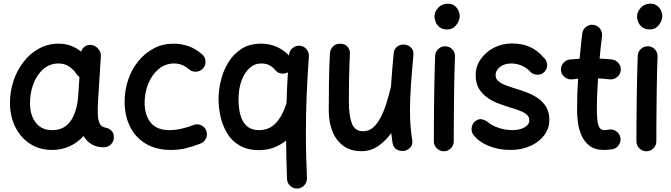

<svg xmlns="http://www.w3.org/2000/svg" viewBox="-20 -787 3738 1069"><path d="M558.1 33.2Q518.1 33.2 490.2 16.4Q462.4 -0.5 445.3 -29.8Q412.1 6.8 367.7 27.3Q323.2 47.9 270 47.9Q200.7 47.9 148.2 14.2Q95.7 -19.5 66.2 -77.9Q36.6 -136.2 35.6 -209Q34.7 -273.4 54 -333.3Q73.2 -393.1 109.6 -440.7Q146 -488.3 196.3 -516.1Q246.6 -543.9 307.1 -543.9Q343.3 -543.9 374 -532.5Q404.8 -521 432.1 -499.5Q437 -518.1 453.1 -528.6Q469.2 -539.1 489.3 -536.6Q512.2 -533.2 527.6 -514.6Q543 -496.1 541.5 -474.1L527.3 -245.6Q526.9 -236.3 525.9 -227.1Q524.4 -206.5 524.2 -182.6Q523.9 -158.7 524.9 -143.6Q526.4 -117.7 535.9 -98.1Q545.4 -78.6 575.2 -74.7Q589.4 -69.8 601.6 -58.1Q613.8 -46.4 613.8 -22Q614.3 0.5 597.7 16.8Q581.1 33.2 558.1 33.2ZM271 -62.5Q336.4 -62.5 371.6 -111.3Q406.7 -160.2 414.6 -243.7Q415 -247.6 415 -251Q415 -253.9 415.5 -256.3Q416 -258.8 416 -261.2L422.4 -357.9Q411.6 -365.2 405.3 -376Q387.7 -402.3 362.8 -418Q337.9 -433.6 306.2 -433.6Q255.9 -433.6 219.7 -401.1Q183.6 -368.7 164.8 -316.9Q146 -265.1 147 -207.5Q148.4 -142.1 180.4 -102.3Q212.4 -62.5 271 -62.5Z M1110.8 -406.7Q1096.2 -389.6 1073 -387.9Q1049.8 -386.2 1032.7 -400.9Q995.1 -433.6 949.7 -433.6Q900.9 -433.6 863.8 -402.8Q826.7 -372.1 805.9 -322.3Q785.2 -272.5 785.2 -214.4Q785.2 -147.9 818.4 -105.2Q851.6 -62.5 923.3 -62.5Q957 -62.5 993.4 -71Q1029.8 -79.6 1060.5 -92.3Q1082.5 -99.1 1103 -88.1Q1123.5 -77.1 1129.9 -55.2Q1136.2 -33.2 1125.2 -13.2Q1114.3 6.8 1092.8 13.7Q1050.3 30.3 1012 39.1Q973.6 47.9 932.1 47.9Q849.1 47.9 791.3 12.9Q733.4 -22 703.6 -82.8Q673.8 -143.6 673.8 -220.7Q673.8 -284.7 693.6 -342.8Q713.4 -400.9 749.8 -446Q786.1 -491.2 836.2 -517.6Q886.2 -543.9 946.8 -543.9Q992.7 -543.9 1032.5 -528.8Q1072.3 -513.7 1105 -484.9Q1122.1 -470.2 1124 -447Q1126 -423.8 1110.8 -406.7Z M1648.9 -532.2Q1671.9 -530.8 1686.5 -513.4Q1701.2 -496.1 1699.7 -473.1Q1691.9 -364.7 1687.5 -257.6Q1683.1 -150.4 1683.1 -42.5Q1683.1 19.5 1684.8 81.1Q1686.5 142.6 1689 205.1Q1689.9 227.5 1674.3 244.6Q1658.7 261.7 1635.7 262.7Q1613.3 263.7 1596.2 248.3Q1579.1 232.9 1578.1 210Q1576.2 156.2 1574.7 102.5Q1573.2 48.8 1572.8 -4.4Q1543.5 19.5 1505.9 34.2Q1468.3 48.8 1421.4 48.8Q1357.9 48.8 1314.5 23.4Q1271 -2 1245.4 -43.9Q1219.7 -85.9 1208.3 -136.2Q1196.8 -186.5 1196.8 -236.3Q1196.8 -284.7 1209.7 -338.4Q1222.7 -392.1 1250.7 -438.7Q1278.8 -485.4 1324 -514.6Q1369.1 -543.9 1434.1 -543.9Q1482.4 -543.9 1522.2 -525.6Q1562 -507.3 1588.9 -478Q1589.4 -479.5 1589.4 -481.4Q1590.8 -504.4 1608.4 -519Q1626 -533.7 1648.9 -532.2ZM1308.1 -236.3Q1308.1 -62.5 1421.4 -62.5Q1480 -62.5 1516.8 -102.8Q1553.7 -143.1 1575.2 -212.4Q1577.6 -297.4 1583 -384.3Q1565.4 -374.5 1544.9 -377.9Q1524.4 -381.3 1511.7 -397.5Q1499.5 -413.1 1480.7 -423.3Q1461.9 -433.6 1434.1 -433.6Q1397.5 -433.6 1369.1 -407.7Q1340.8 -381.8 1324.5 -337.4Q1308.1 -293 1308.1 -236.3Z M2281.7 -480Q2272 -375.5 2267.3 -302.2Q2262.7 -229 2262.7 -172.9Q2262.7 -126.5 2265.6 -87.4Q2268.6 -48.3 2274.9 -8.8Q2279.3 16.6 2266.4 32Q2253.4 47.4 2234.4 52.2Q2212.9 57.1 2191.7 46.9Q2170.4 36.6 2165.5 8.8Q2161.1 -19 2158.2 -45.9Q2126.5 -2 2085.2 26.4Q2043.9 54.7 1992.7 54.7Q1930.7 54.7 1890.4 24.2Q1850.1 -6.3 1830.3 -57.1Q1810.5 -107.9 1810.5 -169.4Q1810.5 -247.1 1811.5 -327.1Q1812.5 -407.2 1816.9 -489.3Q1817.9 -510.3 1832.8 -526.9Q1847.7 -543.5 1873.5 -543.5Q1900.9 -543.5 1915 -527.1Q1929.2 -510.7 1928.2 -489.3Q1926.3 -448.2 1925 -408.7Q1923.8 -369.1 1923.1 -324.5Q1922.4 -279.8 1922.4 -222.2Q1922.4 -143.1 1939 -99.6Q1955.6 -56.2 2002 -56.2Q2033.2 -56.2 2057.4 -77.4Q2081.5 -98.6 2099.9 -134.3Q2118.2 -169.9 2132.1 -213.9Q2146 -257.8 2156.2 -303.2L2156.7 -304.7Q2159.2 -344.7 2163.1 -390.6Q2167 -436.5 2171.9 -490.2Q2174.3 -516.6 2193.4 -528.8Q2212.4 -541 2233.4 -538.6Q2253.4 -536.6 2268.8 -521.7Q2284.2 -506.8 2281.7 -480Z M2398.9 -694.8Q2398.9 -722.2 2420.4 -744.4Q2441.9 -766.6 2472.2 -766.6Q2496.6 -766.6 2511.5 -754.6Q2526.4 -742.7 2533 -726.8Q2539.6 -710.9 2539.6 -698.2Q2539.6 -683.1 2531.5 -665.5Q2523.4 -647.9 2508.1 -635.5Q2492.7 -623 2469.7 -623Q2442.9 -623 2427.2 -635.7Q2411.6 -648.4 2405.3 -665.3Q2398.9 -682.1 2398.9 -694.8ZM2460.4 -529.3Q2483.4 -528.8 2498.8 -511.7Q2514.2 -494.6 2513.2 -471.7Q2511.7 -438 2510.5 -389.6Q2509.3 -341.3 2508.5 -286.6Q2507.8 -231.9 2507.3 -177.7Q2506.8 -123.5 2506.6 -77.1Q2506.3 -30.8 2506.3 0Q2506.3 22.5 2490 38.8Q2473.6 55.2 2450.7 55.2Q2428.2 55.2 2411.9 38.8Q2395.5 22.5 2395.5 0Q2395.5 -30.8 2395.8 -77.4Q2396 -124 2396.5 -178.5Q2397 -232.9 2397.9 -288.1Q2398.9 -343.3 2400.1 -392.3Q2401.4 -441.4 2402.8 -476.6Q2403.8 -499.5 2420.9 -514.9Q2438 -530.3 2460.4 -529.3Z M3014.2 -390.1Q3000 -373 2978.5 -371.1Q2957 -369.1 2937 -382.8Q2916.5 -407.2 2887.2 -420.4Q2857.9 -433.6 2826.2 -433.6Q2789.1 -433.6 2764.2 -414.6Q2739.3 -395.5 2739.3 -368.7Q2739.3 -348.6 2754.9 -335.2Q2770.5 -321.8 2795.4 -312.3Q2820.3 -302.7 2847.7 -294.4Q2877.9 -285.6 2911.1 -273.2Q2944.3 -260.7 2973.1 -241.5Q3002 -222.2 3020.3 -192.6Q3038.6 -163.1 3038.6 -119.6Q3038.6 -71.8 3009.8 -33.7Q2981 4.4 2931.6 26.1Q2882.3 47.9 2820.8 47.9Q2755.9 47.9 2700.2 25.1Q2644.5 2.4 2614.3 -38.1Q2602.1 -57.1 2606.7 -79.8Q2611.3 -102.5 2629.9 -114.7Q2648.4 -127.4 2665.5 -122.3Q2682.6 -117.2 2694.3 -108.9Q2715.3 -89.4 2753.7 -75.9Q2792 -62.5 2833.5 -62.5Q2872.6 -62.5 2899.9 -77.6Q2927.2 -92.8 2927.2 -117.2Q2927.2 -136.7 2912.1 -149.4Q2897 -162.1 2873 -171.1Q2849.1 -180.2 2822.3 -188Q2792 -197.3 2758.3 -209.7Q2724.6 -222.2 2695.1 -242.2Q2665.5 -262.2 2647 -292.7Q2628.4 -323.2 2628.4 -368.7Q2628.4 -417 2656 -457Q2683.6 -497.1 2729.5 -521Q2775.4 -544.9 2830.1 -544.9Q2889.2 -544.9 2931.9 -524.9Q2974.6 -504.9 3006.3 -467.3Q3023.9 -452.6 3026.1 -429.9Q3028.3 -407.2 3014.2 -390.1Z M3436 -393.6Q3433.1 -371.1 3414.8 -356.9Q3396.5 -342.8 3374 -345.2Q3343.8 -349.1 3309.6 -350.6Q3306.6 -306.6 3304.9 -262.2Q3303.2 -217.8 3303.2 -173.3Q3303.2 -146 3305.7 -120.4Q3308.1 -94.7 3316.7 -78.6Q3325.2 -62.5 3343.3 -62.5Q3355 -62.5 3369.6 -65.4Q3392.1 -69.3 3411.1 -56.2Q3430.2 -43 3434.1 -21Q3438 1.5 3425 20.8Q3412.1 40 3389.6 43.9Q3377.4 45.9 3365.7 46.9Q3354 47.9 3343.3 47.9Q3292.5 47.9 3262.5 24.7Q3232.4 1.5 3217.3 -33.9Q3202.1 -69.3 3197.5 -106.9Q3192.9 -144.5 3192.9 -173.3Q3192.9 -217.8 3194.3 -261.5Q3195.8 -305.2 3198.7 -348.6Q3181.6 -347.2 3165.5 -345.2Q3143.1 -342.8 3124.8 -356.9Q3106.4 -371.1 3103.5 -393.6Q3101.1 -416.5 3115.2 -434.6Q3129.4 -452.6 3151.9 -455.6Q3179.2 -458.5 3207 -460Q3210.4 -495.1 3214.1 -530.3Q3217.8 -565.4 3221.7 -600.1Q3224.6 -623 3242.7 -637.2Q3260.7 -651.4 3283.2 -648.9Q3306.2 -646 3320.3 -627.9Q3334.5 -609.9 3332 -587.4Q3328.1 -555.7 3324.7 -524.2Q3321.3 -492.7 3318.4 -460.9Q3355 -459.5 3388.2 -455.6Q3410.6 -452.6 3424.8 -434.3Q3439 -416 3436 -393.6Z M3526.9 -694.8Q3526.9 -722.2 3548.3 -744.4Q3569.8 -766.6 3600.1 -766.6Q3624.5 -766.6 3639.4 -754.6Q3654.3 -742.7 3660.9 -726.8Q3667.5 -710.9 3667.5 -698.2Q3667.5 -683.1 3659.4 -665.5Q3651.4 -647.9 3636 -635.5Q3620.6 -623 3597.7 -623Q3570.8 -623 3555.2 -635.7Q3539.6 -648.4 3533.2 -665.3Q3526.9 -682.1 3526.9 -694.8ZM3588.4 -529.3Q3611.3 -528.8 3626.7 -511.7Q3642.1 -494.6 3641.1 -471.7Q3639.6 -438 3638.4 -389.6Q3637.2 -341.3 3636.5 -286.6Q3635.7 -231.9 3635.3 -177.7Q3634.8 -123.5 3634.5 -77.1Q3634.3 -30.8 3634.3 0Q3634.3 22.5 3617.9 38.8Q3601.6 55.2 3578.6 55.2Q3556.2 55.2 3539.8 38.8Q3523.4 22.5 3523.4 0Q3523.4 -30.8 3523.7 -77.4Q3523.9 -124 3524.4 -178.5Q3524.9 -232.9 3525.9 -288.1Q3526.9 -343.3 3528.1 -392.3Q3529.3 -441.4 3530.8 -476.6Q3531.7 -499.5 3548.8 -514.9Q3565.9 -530.3 3588.4 -529.3Z"/></svg>

Font: Mikhak SemiBold
Style: Regular
Weight: 600
Designer: Amin Abedi
Version: Version 3.3